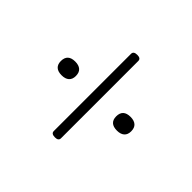

<svg xmlns="http://www.w3.org/2000/svg" viewBox="-89 -908 940 940"><g transform="rotate(-45 381.5 -437.5)"><path d="M114 -413Q105 -413 100.5 -419Q96 -425 96 -437Q96 -463 114 -463H649Q658 -463 662.5 -456.5Q667 -450 667 -437Q667 -413 649 -413ZM381 -194Q358 -194 346 -207.5Q334 -221 334 -246Q334 -272 346 -285Q358 -298 381 -298Q405 -298 417 -285Q429 -272 429 -246Q429 -221 417 -207.5Q405 -194 381 -194ZM381 -577Q358 -577 346 -590.5Q334 -604 334 -629Q334 -655 346 -668Q358 -681 381 -681Q405 -681 417 -668Q429 -655 429 -629Q429 -604 417 -590.5Q405 -577 381 -577Z"/></g></svg>

Font: Playwrite BE WAL ExtraLight
Style: Regular
Weight: 250
Version: Version 1.002